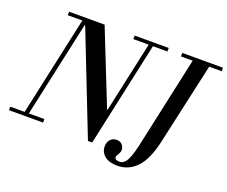

<svg xmlns="http://www.w3.org/2000/svg" viewBox="-139 -967 1513 1280"><g transform="rotate(20 617.0 -326.5)"><path d="M147 -729V-754H399L608 -228H612L721 -729H612V-754H854V-729H751L590 13H560L279 -705H275L127 -25H237V0H-5V-25H97L250 -729ZM950 -729V-754H1239V-729H1150L1022 -152Q992 -17 935.5 42Q879 101 799 101Q741 101 709 75Q677 49 677 8Q677 -23 694.5 -41.5Q712 -60 738 -60Q763 -60 777.5 -44Q792 -28 792 -7Q792 8 781 25Q770 42 770 50Q770 71 806 71Q815 71 823 67.5Q831 64 843 52Q855 40 867 8.5Q879 -23 890 -71L1033 -729Z"/></g></svg>

Font: Libre Bodoni
Style: Italic
Weight: 400
Italic angle: -13°
Designer: Pablo Impallari, Rodrigo Fuenzalida
Foundry: Pablo Impallari, Rodrigo Fuenzalida
Version: Version 1.001